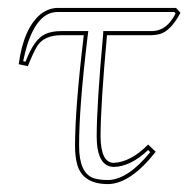

<svg xmlns="http://www.w3.org/2000/svg" viewBox="-20 -449 481 481"><path d="M124 -429.2H420.9L432.1 -417Q408.2 -372.1 380.9 -363.8Q370.6 -361.3 359.9 -360.8H248Q231.9 -185.1 231.9 -106Q232.9 -42 264.2 -41Q307.1 -42.5 351.1 -86.9L370.1 -68.8Q307.1 11.2 251 12.2Q188 12.2 173.8 -35.6Q168 -55.7 168 -83Q168 -178.7 189.9 -360.8H133.8Q91.8 -360.8 74.2 -335Q64 -319.3 49.8 -283.2L26.9 -288.1Q39.1 -378.9 82.5 -414.1Q102.1 -428.7 124 -429.2ZM124 -418.9Q74.2 -418.9 47.9 -335.4Q42 -315.9 38.1 -295.9L43.9 -294.4Q65.4 -350.6 92.8 -363.3Q108.9 -371.1 133.8 -371.1H201.2L199.7 -359.9Q177.7 -178.2 178.2 -83Q178.2 -16.1 213.9 -2.9Q228.5 2 251 2Q300.3 1 356.4 -67.9L351.1 -73.2Q306.6 -31.2 264.2 -30.8Q222.7 -32.7 222.2 -106Q222.2 -186.5 238.3 -361.8L238.8 -371.1H359.9Q392.1 -371.1 412.6 -402.8Q416.5 -408.7 419.9 -415.5L416.5 -418.9Z"/></svg>

Font: Linux Biolinum Outline O
Style: Bold
Weight: 700
Designer: Philipp H. Poll
Foundry: Philipp H. Poll
Version: Version 0.9.2